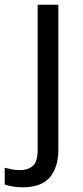

<svg xmlns="http://www.w3.org/2000/svg" viewBox="-75 -556 353 816"><path d="M22 240Q-3 240 -22 236.5Q-41 233 -55 228V157Q-40 161 -24 164Q-8 167 11 167Q43 167 64 149.5Q85 132 85 83V-536H173V80Q173 155 137 197.5Q101 240 22 240Z"/></svg>

Font: Noto Sans Mongolian
Style: Regular
Weight: 400
Designer: Monotype Design Team
Foundry: Monotype Imaging Inc.
Version: Version 3.001; ttfautohint (v1.8.4.7-5d5b)